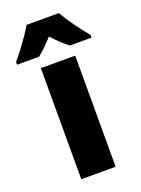

<svg xmlns="http://www.w3.org/2000/svg" viewBox="-188 -832 661 898"><g transform="rotate(-20 142.0 -383.0)"><path d="M227 0H56V-553H227ZM223 -766Q242 -733 270 -694Q298 -655 327 -620V-606H220Q202 -619 183 -637Q164 -655 142 -679Q119 -654 100.5 -636Q82 -618 66 -606H-43V-620Q-28 -637 -7.5 -664Q13 -691 32.5 -719Q52 -747 62 -766Z"/></g></svg>

Font: Noto Sans Gurmukhi UI Condensed Black
Style: Regular
Weight: 900
Width: 3
Designer: Jelle Bosma - Monotype Design Team
Foundry: Monotype Imaging Inc.
Version: Version 2.004; ttfautohint (v1.8.4.7-5d5b)